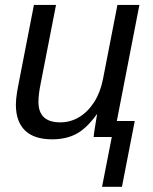

<svg xmlns="http://www.w3.org/2000/svg" viewBox="-20 -548 612 768"><path d="M519 -64 467.8 199.2H388.2L427.2 0H354.5Q354.5 -3.9 356.9 -20.5Q359.4 -37.1 362.8 -57.1Q366.2 -77.1 368.2 -90.3H366.7Q326.2 -34.2 285.4 -12.5Q244.6 9.3 188.5 9.3Q116.2 9.3 79.8 -26.4Q43.5 -62 43.5 -129.4Q43.5 -140.1 44.7 -152.3Q45.9 -164.6 48.1 -179Q50.3 -193.4 53.7 -209.5L115.7 -528.3H204.1L142.6 -213.4Q133.8 -170.4 133.8 -140.1Q133.8 -58.6 221.2 -58.6Q262.2 -58.6 297.1 -79.8Q332 -101.1 356.9 -140.1Q381.8 -179.2 392.1 -232.4L449.7 -528.3H537.6L447.3 -64Z"/></svg>

Font: Arimo
Style: Italic
Weight: 400
Italic angle: -12°
Designer: Steve Matteson
Foundry: Monotype Imaging Inc.
Version: Version 1.33